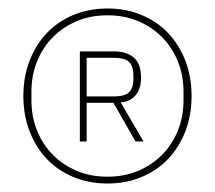

<svg xmlns="http://www.w3.org/2000/svg" viewBox="-20 -730 506 452"><path d="M233 -298Q190 -298 153.5 -313Q117 -328 91 -355Q65 -382 50 -420Q35 -458 35 -504Q35 -550 50 -588Q65 -626 91 -653Q117 -680 153.5 -695Q190 -710 233 -710Q276 -710 312.5 -695Q349 -680 375 -653Q401 -626 416 -588Q431 -550 431 -504Q431 -458 416 -420Q401 -382 375 -355Q349 -328 312.5 -313Q276 -298 233 -298ZM233 -314Q272 -314 304.5 -327.5Q337 -341 361 -365Q385 -389 398.5 -422Q412 -455 412 -494V-514Q412 -553 398.5 -586Q385 -619 361 -643Q337 -667 304.5 -680.5Q272 -694 233 -694Q194 -694 161.5 -680.5Q129 -667 105 -643Q81 -619 67.5 -586Q54 -553 54 -514V-494Q54 -455 67.5 -422Q81 -389 105 -365Q129 -341 161.5 -327.5Q194 -314 233 -314ZM184 -397H168V-609H249Q278 -609 295 -594.5Q312 -580 312 -547Q312 -520 298.5 -505Q285 -490 264 -489L318 -397H299L247 -488H184ZM248 -503Q273 -503 283.5 -512.5Q294 -522 294 -545V-552Q294 -575 283.5 -584.5Q273 -594 248 -594H184V-503Z"/></svg>

Font: IBM Plex Sans Devanagari Thin
Style: Regular
Weight: 100
Designer: Mike Abbink, Paul van der Laan, Pieter van Rosmalen, Erin McLaughlin
Foundry: Bold Monday
Version: Version 1.1